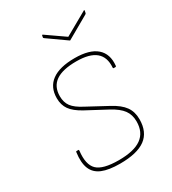

<svg xmlns="http://www.w3.org/2000/svg" viewBox="-165 -742 758 844"><g transform="rotate(-30 214.5 -320.0)"><path d="M195 12Q138 12 104.5 -2Q71 -16 58.5 -47Q46 -78 53 -128Q53 -132 56 -132H65Q67 -132 67.5 -131.5Q68 -131 68 -127Q60 -60 88.5 -32Q117 -4 198 -4Q275 -4 312.5 -31Q350 -58 350 -113Q350 -147 332.5 -171Q315 -195 274 -217L171 -272Q131 -294 114 -318Q97 -342 97 -376Q97 -432 136.5 -461Q176 -490 253 -490Q328 -490 363.5 -459Q399 -428 393 -370Q393 -366 389 -366H380Q377 -366 377 -370Q381 -422 350 -448Q319 -474 252 -474Q182 -474 147.5 -450Q113 -426 113 -377Q113 -346 128.5 -325Q144 -304 183 -284L285 -229Q328 -206 347 -179.5Q366 -153 366 -115Q366 -50 324 -19Q282 12 195 12ZM391 -650Q393 -652 395 -651.5Q397 -651 396 -648L394 -638Q393 -635 392.5 -634.5Q392 -634 389 -632L277 -568Q275 -566 273 -568L181 -633Q179 -635 178 -636Q177 -637 178 -640L179 -646Q180 -650 181.5 -650Q183 -650 184 -649L276 -585Z"/></g></svg>

Font: Sofia Sans Hairline
Style: Italic
Weight: 1
Italic angle: -9°
Designer: Botio Nikoltchev, Ani Petrova
Foundry: lettersoup
Version: Version 4.102